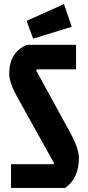

<svg xmlns="http://www.w3.org/2000/svg" viewBox="-20 -919 428 939"><path d="M110 -817 293 -899 331 -788 142 -730ZM112 -700H352V-580H160L157 -574L317 -282Q366 -194 366 -148Q366 -47 299 0H34V-116H241L244 -122L64 -445Q25 -515 25 -559Q25 -663 112 -700Z"/></svg>

Font: Jockey One
Style: Regular
Weight: 400
Designer: TypeTogether
Foundry: TypeTogether
Version: Version 1.002